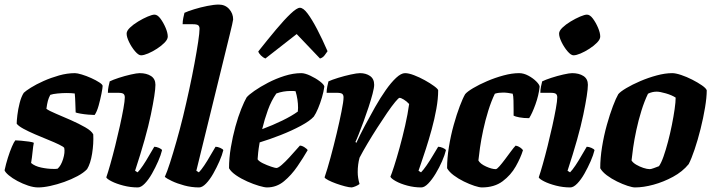

<svg xmlns="http://www.w3.org/2000/svg" viewBox="-39 -820 3116 840"><path d="M128 0Q108 0 84 -8Q60 -16 37.5 -28Q15 -40 -0.5 -53Q-16 -66 -19 -75Q-13 -103 -4.5 -130Q4 -157 13 -178Q22 -199 28 -206Q35 -206 53 -204.5Q71 -203 88 -200.5Q105 -198 109 -195Q106 -182 103.5 -156Q101 -130 97 -107Q113 -93 141 -87Q169 -81 194 -81Q199 -81 204 -81Q209 -81 213 -82Q228 -95 237 -124Q246 -153 242 -173Q239 -178 219.5 -187.5Q200 -197 171.5 -208.5Q143 -220 114 -232.5Q85 -245 63 -257Q41 -269 34 -279Q34 -291 37 -316.5Q40 -342 47 -369.5Q54 -397 65 -414Q73 -422 96 -436.5Q119 -451 151.5 -465.5Q184 -480 219.5 -490Q255 -500 289 -500Q299 -500 319 -494Q339 -488 360 -478.5Q381 -469 395.5 -459.5Q410 -450 410 -444Q410 -436 405 -410.5Q400 -385 392.5 -358Q385 -331 375 -317Q366 -317 347.5 -318.5Q329 -320 312.5 -323Q296 -326 292 -328Q291 -350 290.5 -371Q290 -392 288 -411Q281 -412 271.5 -412.5Q262 -413 253 -413Q234 -413 213 -411Q192 -409 181 -405Q174 -392 170.5 -379Q167 -366 164 -344Q176 -335 206 -322.5Q236 -310 271 -294.5Q306 -279 334 -263Q362 -247 369 -232Q371 -192 364 -148Q357 -104 342 -80Q327 -64 300 -49.5Q273 -35 242 -24Q211 -13 181 -6.5Q151 0 128 0Z M564 0Q532 0 501 -8Q470 -16 449.5 -26.5Q429 -37 426 -44Q433 -64 443.5 -101Q454 -138 465 -182Q476 -226 485.5 -269Q495 -312 501 -345.5Q507 -379 507 -394Q507 -405 501 -409.5Q495 -414 478 -414H433Q433 -428 436 -442Q439 -456 441 -464Q455 -471 481 -479.5Q507 -488 533.5 -494Q560 -500 572 -500Q602 -500 621.5 -487.5Q641 -475 641 -449Q641 -415 621 -318.5Q601 -222 552 -73L563 -66Q573 -76 586.5 -96Q600 -116 613 -139Q626 -162 636 -178Q645 -178 656.5 -173Q668 -168 670 -163Q665 -142 653 -114.5Q641 -87 626 -60.5Q611 -34 594.5 -17Q578 0 564 0ZM578 -578Q567 -578 552 -595.5Q537 -613 526 -635.5Q515 -658 515 -673Q515 -685 529.5 -699Q544 -713 565.5 -726Q587 -739 607 -747.5Q627 -756 637 -756Q650 -756 663 -738.5Q676 -721 685.5 -698.5Q695 -676 695 -660Q695 -648 681.5 -634Q668 -620 648 -607Q628 -594 609 -586Q590 -578 578 -578Z M832 0Q799 0 767.5 -8.5Q736 -17 713 -28Q690 -39 682 -46Q692 -68 705 -108.5Q718 -149 733 -201.5Q748 -254 762 -311Q776 -369 789 -429Q802 -489 812 -543Q822 -597 828 -637Q834 -677 834 -694Q834 -705 828 -709.5Q822 -714 805 -714H760Q760 -728 763 -742Q766 -756 768 -764Q783 -771 810.5 -779.5Q838 -788 868 -794Q898 -800 918 -800Q946 -800 963.5 -780.5Q981 -761 981 -735Q981 -732 976.5 -712Q972 -692 966 -668L820 -73L831 -66Q841 -76 854.5 -96Q868 -116 881 -139Q894 -162 904 -178Q913 -178 924.5 -173Q936 -168 938 -163Q933 -142 921 -114.5Q909 -87 894 -60.5Q879 -34 862.5 -17Q846 0 832 0Z M1129 0Q1118 0 1094 -7Q1070 -14 1043 -26Q1016 -38 994 -53Q972 -68 963 -84Q963 -128 971 -175.5Q979 -223 991 -266.5Q1003 -310 1016.5 -343.5Q1030 -377 1040 -394Q1049 -405 1074 -422.5Q1099 -440 1133.5 -458Q1168 -476 1206 -488Q1244 -500 1279 -500Q1295 -500 1318.5 -489Q1342 -478 1360.5 -464Q1379 -450 1380 -441Q1377 -419 1369.5 -393.5Q1362 -368 1352.5 -345.5Q1343 -323 1334 -310Q1317 -291 1277 -269.5Q1237 -248 1188.5 -229Q1140 -210 1097 -197Q1092 -168 1090.5 -152.5Q1089 -137 1088 -123Q1094 -114 1111.5 -105.5Q1129 -97 1147 -91Q1165 -85 1170 -85Q1178 -85 1193.5 -98.5Q1209 -112 1226 -130.5Q1243 -149 1256.5 -164.5Q1270 -180 1273 -183Q1282 -183 1293.5 -175.5Q1305 -168 1307 -163Q1288 -130 1262 -92Q1236 -54 1203.5 -27Q1171 0 1129 0ZM1108 -255Q1154 -272 1196 -292.5Q1238 -313 1264 -332Q1264 -336 1264.5 -340Q1265 -344 1265 -348Q1265 -385 1254 -421Q1249 -422 1243.5 -422Q1238 -422 1233 -422Q1200 -422 1170 -411Q1148 -380 1133 -338.5Q1118 -297 1108 -255ZM1122 -564Q1112 -568 1102.5 -577.5Q1093 -587 1091 -595Q1133 -648 1169 -691Q1205 -734 1232.5 -760Q1260 -786 1273 -786Q1288 -786 1307 -760.5Q1326 -735 1348.5 -692Q1371 -649 1394 -596Q1389 -589 1381.5 -578.5Q1374 -568 1361 -564L1259 -671Z M1500 0Q1489 0 1470 -5Q1451 -10 1431.5 -17Q1412 -24 1397.5 -31.5Q1383 -39 1381 -44Q1393 -79 1407 -130.5Q1421 -182 1434 -236.5Q1447 -291 1455 -332Q1464 -376 1464 -394Q1464 -405 1458 -409.5Q1452 -414 1435 -414H1390Q1390 -428 1393 -442Q1396 -456 1398 -464Q1413 -471 1440.5 -479.5Q1468 -488 1495.5 -494Q1523 -500 1536 -500Q1562 -500 1580 -487.5Q1598 -475 1598 -449Q1598 -436 1591 -409.5Q1584 -383 1573.5 -351Q1563 -319 1551.5 -288Q1540 -257 1530.5 -233Q1521 -209 1516 -199L1520 -195Q1536 -230 1557.5 -270.5Q1579 -311 1602 -351.5Q1625 -392 1648.5 -425.5Q1672 -459 1694 -479.5Q1716 -500 1733 -500Q1749 -500 1772.5 -491Q1796 -482 1819.5 -469Q1843 -456 1860 -443.5Q1877 -431 1878 -425Q1878 -388 1870 -343.5Q1862 -299 1849.5 -253.5Q1837 -208 1824.5 -169.5Q1812 -131 1803 -105Q1794 -79 1792 -73L1803 -66Q1813 -76 1827 -96Q1841 -116 1854.5 -139Q1868 -162 1878 -178Q1887 -178 1898.5 -173Q1910 -168 1912 -163Q1907 -142 1895 -114.5Q1883 -87 1867 -60.5Q1851 -34 1834.5 -17Q1818 0 1804 0Q1773 0 1743 -8Q1713 -16 1692.5 -27.5Q1672 -39 1669 -47Q1674 -58 1685 -92Q1696 -126 1709 -173Q1722 -220 1733.5 -270.5Q1745 -321 1751 -365Q1740 -377 1727.5 -384.5Q1715 -392 1709 -392Q1705 -392 1690 -374Q1675 -356 1654.5 -326Q1634 -296 1611.5 -261Q1589 -226 1568.5 -191.5Q1548 -157 1534 -130Q1526 -101 1526 -67Q1526 -42 1534 -15Q1528 -10 1517.5 -5.5Q1507 -1 1500 0Z M2069 0Q2058 0 2036.5 -7Q2015 -14 1990.5 -26Q1966 -38 1946 -53Q1926 -68 1917 -84Q1917 -128 1925 -177.5Q1933 -227 1946 -273.5Q1959 -320 1972.5 -355.5Q1986 -391 1996 -408Q2005 -419 2031 -434.5Q2057 -450 2092 -465Q2127 -480 2164 -490Q2201 -500 2232 -500Q2252 -500 2272.5 -489Q2293 -478 2307 -464Q2321 -450 2322 -441Q2318 -403 2303.5 -363Q2289 -323 2276 -303Q2252 -303 2233.5 -306.5Q2215 -310 2208 -314Q2208 -321 2208 -340.5Q2208 -360 2207.5 -380.5Q2207 -401 2204 -410Q2194 -412 2183.5 -413.5Q2173 -415 2163 -415Q2154 -415 2144.5 -414Q2135 -413 2126 -410Q2110 -377 2097 -335Q2084 -293 2075 -251Q2066 -209 2061 -174Q2056 -139 2054 -118Q2062 -103 2087.5 -91.5Q2113 -80 2130 -80Q2135 -80 2146 -92.5Q2157 -105 2170.5 -123Q2184 -141 2196.5 -158Q2209 -175 2217 -183Q2228 -181 2237 -174.5Q2246 -168 2249 -163Q2239 -130 2217.5 -92Q2196 -54 2160 -27Q2124 0 2069 0Z M2456 0Q2424 0 2393 -8Q2362 -16 2341.5 -26.5Q2321 -37 2318 -44Q2325 -64 2335.5 -101Q2346 -138 2357 -182Q2368 -226 2377.5 -269Q2387 -312 2393 -345.5Q2399 -379 2399 -394Q2399 -405 2393 -409.5Q2387 -414 2370 -414H2325Q2325 -428 2328 -442Q2331 -456 2333 -464Q2347 -471 2373 -479.5Q2399 -488 2425.5 -494Q2452 -500 2464 -500Q2494 -500 2513.5 -487.5Q2533 -475 2533 -449Q2533 -415 2513 -318.5Q2493 -222 2444 -73L2455 -66Q2465 -76 2478.5 -96Q2492 -116 2505 -139Q2518 -162 2528 -178Q2537 -178 2548.5 -173Q2560 -168 2562 -163Q2557 -142 2545 -114.5Q2533 -87 2518 -60.5Q2503 -34 2486.5 -17Q2470 0 2456 0ZM2470 -578Q2459 -578 2444 -595.5Q2429 -613 2418 -635.5Q2407 -658 2407 -673Q2407 -685 2421.5 -699Q2436 -713 2457.5 -726Q2479 -739 2499 -747.5Q2519 -756 2529 -756Q2542 -756 2555 -738.5Q2568 -721 2577.5 -698.5Q2587 -676 2587 -660Q2587 -648 2573.5 -634Q2560 -620 2540 -607Q2520 -594 2501 -586Q2482 -578 2470 -578Z M2739 0Q2728 0 2706.5 -7Q2685 -14 2660.5 -26Q2636 -38 2616 -53Q2596 -68 2587 -84Q2587 -128 2595 -177.5Q2603 -227 2616 -273.5Q2629 -320 2642.5 -355.5Q2656 -391 2666 -408Q2675 -419 2701 -434.5Q2727 -450 2762 -465Q2797 -480 2834 -490Q2871 -500 2902 -500Q2917 -500 2941 -492Q2965 -484 2989.5 -471.5Q3014 -459 3032 -446.5Q3050 -434 3053 -425Q3053 -394 3045.5 -349Q3038 -304 3026 -256Q3014 -208 3000 -166.5Q2986 -125 2974 -102Q2947 -69 2905.5 -46.5Q2864 -24 2820 -12Q2776 0 2739 0ZM2804 -80Q2809 -80 2821.5 -84.5Q2834 -89 2844 -93Q2854 -107 2864 -135.5Q2874 -164 2883.5 -200Q2893 -236 2900.5 -273.5Q2908 -311 2912.5 -342.5Q2917 -374 2917 -393Q2900 -404 2874 -411.5Q2848 -419 2834 -419Q2814 -419 2796 -410Q2780 -377 2767 -335Q2754 -293 2745 -251Q2736 -209 2731 -174Q2726 -139 2724 -118Q2730 -108 2744.5 -99.5Q2759 -91 2775.5 -85.5Q2792 -80 2804 -80Z"/></svg>

Font: Texturina 72pt 72pt Black
Style: Italic
Weight: 900
Italic angle: -11°
Designer: Guillermo Torres Carreño
Foundry: Omnibus-Type
Version: Version 1.002; ttfautohint (v1.8.3)